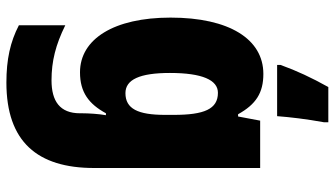

<svg xmlns="http://www.w3.org/2000/svg" viewBox="-243 -563 1046 600"><g transform="rotate(90 280.0 -263.0)"><path d="M362 -752V-766H252C223 -714 201 -667 183 -617V-606H343C346 -646 352 -697 362 -752ZM211 -563C102 -563 35 -456 35 -273C35 -96 102 10 206 10C269 10 305 -18 334 -71H340C336 -49 334 -17 334 3V10C334 73 296 99 231 99C171 99 120 86 59 56V201C111 228 166 240 238 240C423 240 505 143 505 -34V-553H357L344 -484H337C306 -540 270 -563 211 -563ZM270 -421C321 -421 339 -378 339 -283V-256C339 -171 320 -132 271 -132C229 -132 208 -176 208 -271C208 -372 230 -421 270 -421Z"/></g></svg>

Font: Noto Sans Thai Looped Condensed Black
Style: Regular
Weight: 900
Width: 3
Designer: Sasikarn Vongin, Ben Mitchell
Foundry: The Fontpad Ltd
Version: Version 1.001